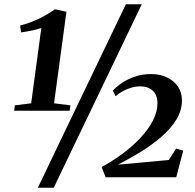

<svg xmlns="http://www.w3.org/2000/svg" viewBox="-20 -835 919 906"><path d="M50 -338 127 -347.5 175 -702.5Q165 -699 148.2 -695Q131.5 -691 113 -687.5Q94.5 -684 79.5 -682L75 -714.5Q97 -720 120.2 -728.5Q143.5 -737 165.8 -747.8Q188 -758.5 206.8 -770Q225.5 -781.5 239 -791.5L293.5 -779.5L235 -347.5L312 -338L309 -312.5H47ZM574 -815H649L233.5 51H158.5ZM478.5 1.5 459.5 -47Q509 -73.5 556.2 -108.2Q603.5 -143 641.2 -183Q679 -223 701 -265Q723 -307 723 -348Q723 -386.5 700.8 -407Q678.5 -427.5 641.5 -427.5Q620.5 -427.5 598.8 -421Q577 -414.5 558 -404Q539 -393.5 525.5 -381L512.5 -407.5Q531 -427.5 557.5 -445Q584 -462.5 618 -474Q652 -485.5 691.5 -485.5Q735.5 -485.5 768.2 -469.8Q801 -454 819.5 -426.8Q838 -399.5 838.5 -363.5Q839 -315 812.8 -271.8Q786.5 -228.5 742.5 -190.2Q698.5 -152 644.8 -119Q591 -86 536.5 -58L776.5 -80L811 -134L844.5 -124L811.5 1.5Z"/></svg>

Font: Merriweather 96pt
Style: Bold Italic
Weight: 700
Italic angle: -7.8°
Version: Version 2.101